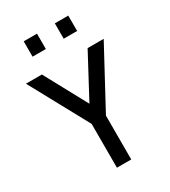

<svg xmlns="http://www.w3.org/2000/svg" viewBox="-219 -1022 997 1127"><g transform="rotate(-30 279.5 -458.0)"><path d="M329 -297 543 -694H434L280 -406L124 -694H16L232 -297V0H329ZM129 -812H219V-916H129ZM340 -812H431V-916H340Z"/></g></svg>

Font: TitilliumText22L
Style: 600 wt
Weight: 600
Designer: Campivisivi
Foundry: Campivisivi
Version: 1.000